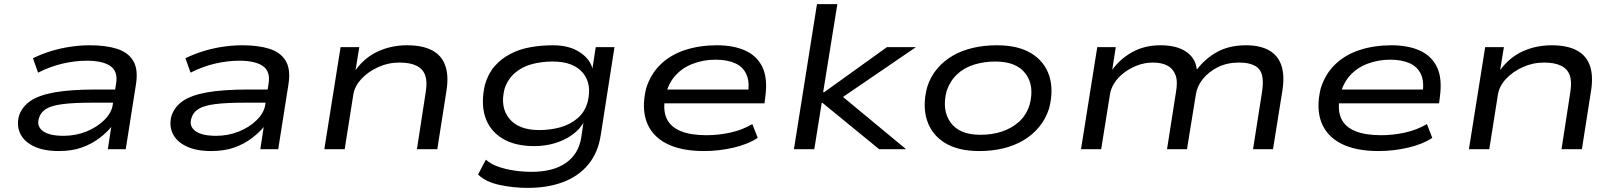

<svg xmlns="http://www.w3.org/2000/svg" viewBox="-20 -725 7856 933"><path d="M266 9Q192 9 144.5 -14Q97 -37 78.5 -75.5Q60 -114 72 -161Q86 -205 126.5 -233.5Q167 -262 244.5 -276Q322 -290 446 -290H560L550 -226H427Q338 -226 284 -219Q230 -212 203.5 -195.5Q177 -179 169 -150Q157 -112 188 -88.5Q219 -65 289 -65Q348 -65 400 -86Q452 -107 487.5 -142.5Q523 -178 528 -217L544 -318Q554 -378 516.5 -404Q479 -430 402 -430Q345 -430 284.5 -416Q224 -402 165 -372L140 -442Q183 -463 229 -477Q275 -491 323 -498Q371 -505 416 -505Q494 -505 548 -488Q602 -471 627 -430Q652 -389 641 -317L591 0H504L521 -111L524 -112Q499 -81 462 -53Q425 -25 377 -8Q329 9 266 9Z M1007 9Q933 9 885.5 -14Q838 -37 819.5 -75.5Q801 -114 813 -161Q827 -205 867.5 -233.5Q908 -262 985.5 -276Q1063 -290 1187 -290H1301L1291 -226H1168Q1079 -226 1025 -219Q971 -212 944.5 -195.5Q918 -179 910 -150Q898 -112 929 -88.5Q960 -65 1030 -65Q1089 -65 1141 -86Q1193 -107 1228.5 -142.5Q1264 -178 1269 -217L1285 -318Q1295 -378 1257.5 -404Q1220 -430 1143 -430Q1086 -430 1025.5 -416Q965 -402 906 -372L881 -442Q924 -463 970 -477Q1016 -491 1064 -498Q1112 -505 1157 -505Q1235 -505 1289 -488Q1343 -471 1368 -430Q1393 -389 1382 -317L1332 0H1245L1262 -111L1265 -112Q1240 -81 1203 -53Q1166 -25 1118 -8Q1070 9 1007 9Z M1556 0 1635 -496H1726L1708 -386H1709Q1754 -447 1818.5 -476Q1883 -505 1958 -505Q2032 -505 2078.5 -481Q2125 -457 2143 -408.5Q2161 -360 2150 -287L2105 0H2006L2049 -279Q2057 -329 2046 -359.5Q2035 -390 2004 -405.5Q1973 -421 1921 -421Q1866 -421 1817 -398.5Q1768 -376 1736 -341.5Q1704 -307 1697 -266L1655 0Z M2545 188Q2474 188 2407 173.5Q2340 159 2303 123L2341 51Q2366 73 2402.5 85.5Q2439 98 2480.5 104Q2522 110 2563 110Q2668 110 2729.5 67Q2791 24 2804 -54L2816 -134L2819 -135Q2798 -96 2759.5 -69Q2721 -42 2674 -28.5Q2627 -15 2577 -15Q2480 -15 2419 -53.5Q2358 -92 2337 -159Q2316 -226 2337 -315Q2353 -369 2384.5 -404.5Q2416 -440 2460 -463Q2504 -486 2557 -495.5Q2610 -505 2667 -505Q2747 -505 2798.5 -470.5Q2850 -436 2860 -387H2858L2875 -496H2966L2899 -67Q2886 17 2839 74Q2792 131 2717 159.5Q2642 188 2545 188ZM2600 -93Q2654 -93 2701.5 -106Q2749 -119 2785 -149Q2821 -179 2835 -227Q2858 -317 2812 -371.5Q2766 -426 2666 -426Q2611 -426 2563.5 -413Q2516 -400 2482 -370.5Q2448 -341 2432 -294Q2409 -205 2454.5 -149Q2500 -93 2600 -93Z M3401 9Q3288 9 3217.5 -28Q3147 -65 3122 -133.5Q3097 -202 3120 -296Q3142 -366 3190.5 -412.5Q3239 -459 3309 -482Q3379 -505 3464 -505Q3545 -505 3602 -479Q3659 -453 3685 -398.5Q3711 -344 3699 -255L3695 -223H3183L3194 -290H3643L3614 -267Q3624 -327 3607 -364Q3590 -401 3551.5 -418Q3513 -435 3457 -435Q3399 -435 3346.5 -415Q3294 -395 3259 -354.5Q3224 -314 3212 -251V-249Q3201 -188 3220 -148Q3239 -108 3287.5 -88Q3336 -68 3413 -68Q3471 -68 3528.5 -80.5Q3586 -93 3636 -122L3662 -55Q3613 -23 3542.5 -7Q3472 9 3401 9Z M3838 0 3950 -705H4049L3980 -277H3985L4290 -496H4431L4059 -242L4051 -275L4383 0H4252L3977 -225H3973L3937 0Z M4739 9Q4635 9 4571 -31Q4507 -71 4484.5 -141Q4462 -211 4485 -300Q4501 -352 4533.5 -390.5Q4566 -429 4610 -454.5Q4654 -480 4708.5 -492.5Q4763 -505 4824 -505Q4928 -505 4992 -465.5Q5056 -426 5078.5 -357Q5101 -288 5078 -198Q5061 -146 5029 -107.5Q4997 -69 4953 -43Q4909 -17 4855 -4Q4801 9 4739 9ZM4744 -70Q4802 -70 4849.5 -86Q4897 -102 4932 -133.5Q4967 -165 4983 -215Q5008 -307 4964 -366.5Q4920 -426 4817 -426Q4762 -426 4713.5 -411Q4665 -396 4631 -364Q4597 -332 4580 -283Q4556 -190 4599 -130Q4642 -70 4744 -70Z M5233 0 5312 -496H5402L5385 -387V-386Q5422 -438 5481.5 -471.5Q5541 -505 5620 -505Q5698 -505 5743.5 -474Q5789 -443 5795 -391L5797 -388Q5837 -441 5895.5 -473Q5954 -505 6035 -505Q6102 -505 6145.5 -481Q6189 -457 6206 -409Q6223 -361 6212 -287L6166 0H6069L6112 -274Q6121 -329 6112.5 -360.5Q6104 -392 6076 -406.5Q6048 -421 6001 -421Q5943 -421 5898 -398.5Q5853 -376 5825 -341Q5797 -306 5791 -265L5748 0H5651L5694 -274Q5704 -328 5692.5 -359.5Q5681 -391 5653 -406Q5625 -421 5583 -421Q5542 -421 5505 -406.5Q5468 -392 5439.5 -369.5Q5411 -347 5394.5 -320.5Q5378 -294 5374 -268L5331 0Z M6679 9Q6566 9 6495.5 -28Q6425 -65 6400 -133.5Q6375 -202 6398 -296Q6420 -366 6468.5 -412.5Q6517 -459 6587 -482Q6657 -505 6742 -505Q6823 -505 6880 -479Q6937 -453 6963 -398.5Q6989 -344 6977 -255L6973 -223H6461L6472 -290H6921L6892 -267Q6902 -327 6885 -364Q6868 -401 6829.5 -418Q6791 -435 6735 -435Q6677 -435 6624.5 -415Q6572 -395 6537 -354.5Q6502 -314 6490 -251V-249Q6479 -188 6498 -148Q6517 -108 6565.5 -88Q6614 -68 6691 -68Q6749 -68 6806.5 -80.5Q6864 -93 6914 -122L6940 -55Q6891 -23 6820.5 -7Q6750 9 6679 9Z M7118 0 7197 -496H7288L7270 -386H7271Q7316 -447 7380.5 -476Q7445 -505 7520 -505Q7594 -505 7640.5 -481Q7687 -457 7705 -408.5Q7723 -360 7712 -287L7667 0H7568L7611 -279Q7619 -329 7608 -359.5Q7597 -390 7566 -405.5Q7535 -421 7483 -421Q7428 -421 7379 -398.5Q7330 -376 7298 -341.5Q7266 -307 7259 -266L7217 0Z"/></svg>

Font: Nunito Sans 7pt Expanded
Style: Italic
Weight: 400
Width: 7
Italic angle: -9°
Designer: Vernon Adams
Foundry: Vernon Adams
Version: Version 3.101;gftools[0.9.27]